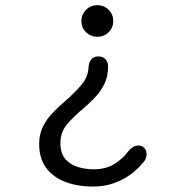

<svg xmlns="http://www.w3.org/2000/svg" viewBox="-20 -508 659 723"><path d="M350 -295.5Q368 -295.5 377.5 -284.5Q387 -273.5 387 -257.5Q387 -220.5 372.8 -191.5Q358.5 -162.5 336 -139.2Q313.5 -116 289 -95.5Q255 -67 231.2 -38.2Q207.5 -9.5 207.5 30.5Q207.5 70.5 227 92Q246.5 113.5 275.2 121.5Q304 129.5 332 129.5Q379.5 129.5 412 108.8Q444.5 88 463 61.5Q472 51.5 480.8 45.8Q489.5 40 502 40Q515 40 523.5 49.2Q532 58.5 532 73Q532 80.5 528.5 89.8Q525 99 516.5 106.5Q499 129 471.2 149.2Q443.5 169.5 408 182Q372.5 194.5 330.5 194.5Q272 194.5 226 177Q180 159.5 153.8 124Q127.5 88.5 127.5 35Q127.5 -3 141.8 -31.5Q156 -60 179 -83.8Q202 -107.5 229 -130.5Q262.5 -160 287.2 -189.2Q312 -218.5 313.5 -255.5Q314.5 -272.5 323.5 -284Q332.5 -295.5 350 -295.5ZM346.5 -488.5Q372 -488.5 389.2 -471Q406.5 -453.5 406.5 -428.5Q406.5 -404 389.2 -386.8Q372 -369.5 346.5 -369.5Q321.5 -369.5 304 -386.8Q286.5 -404 286.5 -428.5Q286.5 -453.5 304 -471Q321.5 -488.5 346.5 -488.5Z"/></svg>

Font: Sono ExtraLight Monospace
Style: Regular
Weight: 400
Version: Version 2.112